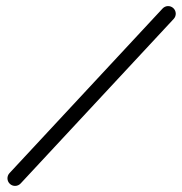

<svg xmlns="http://www.w3.org/2000/svg" viewBox="-20 -586 598 631"><path d="M514.3 -558C514.3 -558 514.3 -558 514.3 -558C346.6 -377.7 178.9 -197.3 11.2 -17C1.8 -6.9 2.4 8.9 12.5 18.3C22.6 27.7 38.4 27.1 47.8 17C47.8 17 47.8 17 47.8 17C215.5 -163.3 383.2 -343.6 550.9 -523.9C560.3 -534 559.8 -549.9 549.6 -559.3C539.5 -568.7 523.7 -568.1 514.3 -558Z"/></svg>

Font: FRB American Cursive Guidelines Arrows Semibold
Style: Italic
Weight: 600
Italic angle: -25°
Version: Version 2.0;Modular Font Editor K font №1